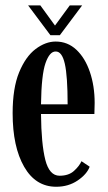

<svg xmlns="http://www.w3.org/2000/svg" viewBox="-20 -684 400 714"><path d="M189 10.5Q112.5 10.5 69.8 -63.8Q27 -138 27 -263Q27 -356.5 51.2 -415.2Q75.5 -474 112.5 -501.8Q149.5 -529.5 187 -529.5Q231.5 -529.5 264 -499Q296.5 -468.5 314.2 -416.5Q332 -364.5 332 -301Q332 -279 331 -260H132.5Q133.5 -148.5 148.5 -89.5Q163.5 -30.5 201.5 -30.5Q235.5 -30.5 255.2 -48.5Q275 -66.5 283 -84.5L313.5 -64Q303 -36 268.8 -12.8Q234.5 10.5 189 10.5ZM187 -492.5Q164.5 -493 149.2 -449.2Q134 -405.5 132.5 -296H231.5Q231.5 -401 221 -447Q210.5 -493 187 -492.5ZM167.5 -553 84.5 -664H130L184.5 -589L239.5 -664H285.5L202.5 -553Z"/></svg>

Font: Imbue 10pt SemiBold
Style: Regular
Weight: 600
Designer: Tyler Finck
Foundry: Etcetera Type Company
Version: Version 1.102; ttfautohint (v1.8.3)